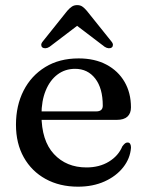

<svg xmlns="http://www.w3.org/2000/svg" viewBox="-20 -705 563 737"><path d="M482.7 -292.9Q482.7 -269.6 469 -257.2Q455.2 -244.9 428.7 -244.9H108.8V-277.4H349.4Q374.5 -277.4 374.5 -299.5Q374.5 -366.1 345.6 -403.4Q316.7 -440.8 268.1 -440.8Q229.9 -440.8 200.9 -419.1Q171.9 -397.4 155.6 -357.8Q139.2 -318.1 139.2 -264.5Q139.2 -165.1 187 -113.7Q234.7 -62.3 312 -62.3Q361.5 -62.3 398 -84.5Q434.4 -106.7 449.6 -143.2Q456 -151.7 460.4 -154.9Q464.7 -158 469.9 -158Q476.9 -158 480 -152.1Q483.1 -146.1 482.8 -137.9Q479.8 -97 453 -62.9Q426.2 -28.8 381.5 -8.6Q336.7 11.6 279.6 11.6Q209.1 11.6 155.3 -17.9Q101.5 -47.4 71.4 -100.9Q41.3 -154.4 41.3 -226.3Q41.3 -299.7 70.5 -357.1Q99.7 -414.4 153.7 -447.6Q207.7 -480.8 281.9 -480.8Q343.5 -480.8 388.6 -456.9Q433.7 -432.9 458.2 -390.6Q482.7 -348.3 482.7 -292.9ZM296.2 -621.2H255.8L381.6 -525.5Q389.5 -520.3 396.9 -519.8Q404.3 -519.3 409.2 -523Q413.4 -526.5 413.5 -532.7Q413.6 -538.9 407.2 -546.4L313.2 -663.6Q304.2 -674.2 296.1 -679.8Q288 -685.4 276.3 -685.4Q264.6 -685.4 256.1 -679.8Q247.6 -674.2 238.3 -663.6L144.6 -546.4Q138.2 -538.9 138.3 -532.7Q138.4 -526.5 142.6 -523Q148 -519.3 155.2 -519.8Q162.5 -520.3 170.4 -525.5Z"/></svg>

Font: Fraunces
Style: Regular
Weight: 900
Version: Version 1.000;[b76b70a41]